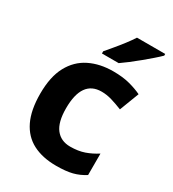

<svg xmlns="http://www.w3.org/2000/svg" viewBox="-187 -870 888 984"><g transform="rotate(30 257.0 -378.0)"><path d="M300 10Q219 10 162 -19.5Q105 -49 75 -111Q45 -173 45 -270Q45 -370 79 -433Q113 -496 173.5 -526Q234 -556 313 -556Q369 -556 410.5 -545Q452 -534 483 -519L439 -404Q404 -418 373.5 -427Q343 -436 313 -436Q197 -436 197 -271Q197 -189 227.5 -150Q258 -111 313 -111Q360 -111 396 -123.5Q432 -136 466 -158V-31Q432 -9 394.5 0.5Q357 10 300 10ZM498 -756Q484 -742 461 -722Q438 -702 411.5 -680Q385 -658 359.5 -638.5Q334 -619 315 -606H216V-619Q232 -638 253.5 -663.5Q275 -689 296 -716.5Q317 -744 331 -766H498Z"/></g></svg>

Font: Noto Sans Adlam Unjoined
Style: Bold
Weight: 700
Version: Version 3.001